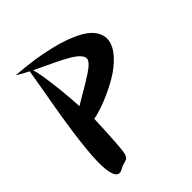

<svg xmlns="http://www.w3.org/2000/svg" viewBox="-159 -637 723 723"><g transform="rotate(-45 202.5 -275.5)"><path d="M44.4 -544.4Q48.8 -543.9 56.6 -543.5Q64.5 -543 88.4 -540.5Q112.3 -538.1 135.5 -534.7Q158.7 -531.2 190.2 -524.7Q221.7 -518.1 248.3 -510.3Q274.9 -502.4 301.8 -490.7Q328.6 -479 346.9 -465.3Q365.2 -451.7 376 -432.9Q386.7 -414.1 384.8 -393.1Q381.8 -363.3 354.5 -333Q327.1 -302.7 288.6 -280.3Q250 -257.8 209.7 -241.7Q169.4 -225.6 137.2 -219.2Q131.3 -69.8 125 -44.9Q120.6 -28.8 110.4 -25.4Q107.9 -24.4 103 -22.9Q87.9 -19.5 77.6 -13.2Q36.1 11.7 32.2 -72.3Q28.3 -162.1 74.2 -415Q88.4 -494.6 90.8 -511.7Q90.8 -512.7 91.1 -514.6Q91.3 -516.6 91.8 -517.6Q62 -532.7 44.4 -544.4ZM131.3 -292.5Q142.6 -299.8 164.8 -312.5Q187 -325.2 204.8 -335.9Q222.7 -346.7 240.7 -358.6Q258.8 -370.6 268.8 -381.3Q278.8 -392.1 278.3 -400.4Q277.8 -411.6 265.9 -423.8Q253.9 -436 232.4 -448.2Q210.9 -460.4 190.9 -470.2Q170.9 -480 143.8 -492.4Q116.7 -504.9 103.5 -511.7Q111.3 -488.3 119.6 -423.6Q127.9 -358.9 131.3 -292.5Z"/></g></svg>

Font: Superheroes Libre
Style: Regular
Weight: 400
Version: Version 001.000